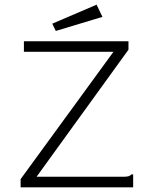

<svg xmlns="http://www.w3.org/2000/svg" viewBox="-20 -799 640 819"><path d="M68 -35 464 -578H82V-623H528V-587L136 -45H504Q520 -45 527.5 -47Q535 -49 541 -55H548V0H68ZM218 -667 203 -698 392 -779 417 -727Z"/></svg>

Font: Inconsolata Expanded Light
Style: Regular
Weight: 300
Width: 7
Monospace: yes
Designer: Raph Levien, Cyreal, Brenton Simpson
Foundry: Raph Levien, Cyreal, Google
Version: Version 3.001; ttfautohint (v1.8.2.53-6de2)